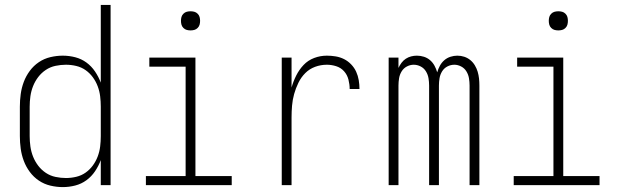

<svg xmlns="http://www.w3.org/2000/svg" viewBox="-20 -755 2540 783"><path d="M236 8Q211 8 185.5 2Q160 -4 138.5 -18.5Q117 -33 101.5 -54Q86 -75 77 -99Q68 -123 64.5 -148.5Q61 -174 61 -200V-320Q61 -346 64.5 -371.5Q68 -397 77 -421Q86 -445 101.5 -466Q117 -487 138.5 -501.5Q160 -516 185.5 -522Q211 -528 236 -528Q262 -528 287 -521.5Q312 -515 332.5 -500Q353 -485 367.5 -463.5Q382 -442 391 -418V-735H431V0H391V-102Q382 -78 367.5 -56.5Q353 -35 332.5 -20Q312 -5 287 1.5Q262 8 236 8ZM249 -29Q270 -29 291 -34Q312 -39 329 -51Q346 -63 358.5 -80Q371 -97 378.5 -117Q386 -137 388.5 -158Q391 -179 391 -200V-320Q391 -341 388.5 -362Q386 -383 378.5 -403Q371 -423 358.5 -440Q346 -457 329 -469Q312 -481 291 -486Q270 -491 249 -491Q228 -491 206.5 -486.5Q185 -482 167 -470Q149 -458 136 -441Q123 -424 115 -404Q107 -384 104 -362.5Q101 -341 101 -320V-200Q101 -179 104 -157.5Q107 -136 115 -116Q123 -96 136 -79Q149 -62 167 -50Q185 -38 206.5 -33.5Q228 -29 249 -29Z M575 0V-37H737V-483H589V-520H777V-37H925V0ZM757 -631Q749 -631 741.5 -633Q734 -635 728 -641Q722 -647 720 -654.5Q718 -662 718 -670Q718 -678 720 -685.5Q722 -693 728 -699Q734 -705 741.5 -707Q749 -709 757 -709Q765 -709 772.5 -707Q780 -705 786 -699Q792 -693 794 -685.5Q796 -678 796 -670Q796 -662 794 -654.5Q792 -647 786 -641Q780 -635 772.5 -633Q765 -631 757 -631Z M1129 0V-520H1169V-398Q1176 -423 1188 -447Q1200 -471 1218 -490Q1236 -509 1261 -518.5Q1286 -528 1313 -528Q1331 -528 1349 -525Q1367 -522 1383 -514Q1399 -506 1412 -492.5Q1425 -479 1432.5 -462.5Q1440 -446 1443 -428Q1446 -410 1446 -392H1406Q1406 -411 1401 -430.5Q1396 -450 1383 -464.5Q1370 -479 1351 -485Q1332 -491 1313 -491Q1288 -491 1265 -482.5Q1242 -474 1225 -457Q1208 -440 1197 -417.5Q1186 -395 1179.5 -371.5Q1173 -348 1171 -324Q1169 -300 1169 -276V0Z M1565 0V-520H1605V-478Q1610 -489 1617.5 -499Q1625 -509 1635 -515.5Q1645 -522 1656.5 -525Q1668 -528 1680 -528Q1695 -528 1709 -523.5Q1723 -519 1734 -509.5Q1745 -500 1752 -487Q1759 -474 1763 -460Q1767 -474 1774 -487Q1781 -500 1792 -509.5Q1803 -519 1817 -523.5Q1831 -528 1845 -528Q1860 -528 1873.5 -523.5Q1887 -519 1898 -510Q1909 -501 1916.5 -488.5Q1924 -476 1928 -462.5Q1932 -449 1933.5 -435Q1935 -421 1935 -406V0H1895V-406Q1895 -421 1892.5 -436Q1890 -451 1882 -464Q1874 -477 1860.5 -484Q1847 -491 1833 -491Q1818 -491 1804.5 -484Q1791 -477 1783 -464Q1775 -451 1772.5 -436Q1770 -421 1770 -406V0H1730V-406Q1730 -421 1727.5 -436Q1725 -451 1717 -464Q1709 -477 1695.5 -484Q1682 -491 1667 -491Q1653 -491 1639.5 -484Q1626 -477 1618 -464Q1610 -451 1607.5 -436Q1605 -421 1605 -406V0Z M2075 0V-37H2237V-483H2089V-520H2277V-37H2425V0ZM2257 -631Q2249 -631 2241.5 -633Q2234 -635 2228 -641Q2222 -647 2220 -654.5Q2218 -662 2218 -670Q2218 -678 2220 -685.5Q2222 -693 2228 -699Q2234 -705 2241.5 -707Q2249 -709 2257 -709Q2265 -709 2272.5 -707Q2280 -705 2286 -699Q2292 -693 2294 -685.5Q2296 -678 2296 -670Q2296 -662 2294 -654.5Q2292 -647 2286 -641Q2280 -635 2272.5 -633Q2265 -631 2257 -631Z"/></svg>

Font: Iosevka SS18 Extralight
Style: Regular
Weight: 200
Monospace: yes
Designer: Belleve Invis
Foundry: Belleve Invis
Version: Version 25.1.1; ttfautohint (v1.8.4)